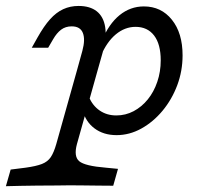

<svg xmlns="http://www.w3.org/2000/svg" viewBox="-91 -446 717 652"><path d="M397.6 -424.2Q456.5 -424.2 492.7 -379Q529 -333.9 529 -258.1Q529 -204.8 510.9 -156.5Q492.7 -108.1 460.9 -69.8Q429 -31.5 388.7 -9.3Q348.4 12.9 304.8 12.9Q260.5 12.9 229.8 -10.1Q199.2 -33.1 189.5 -72.6L210.5 -117.7Q223.4 -87.1 247.6 -70.6Q271.8 -54 304 -54Q335.5 -54 362.9 -68.5Q390.3 -83.1 410.9 -108.5Q431.5 -133.9 443.1 -168.1Q454.8 -202.4 454.8 -241.1Q454.8 -296 432.3 -325.4Q409.7 -354.8 369.4 -354.8Q333.1 -354.8 302.4 -329.4Q271.8 -304 251.6 -256.5L254.8 -307.3Q278.2 -364.5 314.9 -394.4Q351.6 -424.2 397.6 -424.2ZM170.2 -206.5 188.7 -273.4Q199.2 -312.1 190.3 -334.3Q181.5 -356.5 152.4 -356.5Q131.5 -356.5 116.5 -345.2Q101.6 -333.9 89.5 -312.9L72.6 -283.9H16.9L36.3 -318.5Q58.1 -357.3 79 -380.6Q100 -404 123.8 -414.9Q147.6 -425.8 175.8 -425.8Q214.5 -425.8 237.5 -407.7Q260.5 -389.5 266.1 -354.4Q271.8 -319.4 258.1 -269.4L240.3 -206.5ZM97.6 183.9Q62.1 183.9 33.5 184.3Q4.8 184.7 -20.6 185.1Q-46 185.5 -71 186.3L-54.8 129.8L-4 123.4Q31.5 118.5 51.2 110.9Q71 103.2 81.5 87.5Q91.9 71.8 100 43.5L170.2 -206.5H240.3L170.2 43.5Q158.9 85.5 178.2 101.6Q197.6 117.7 268.5 123.4L309.7 127.4L293.5 184.7Q275 184.7 244.4 184.3Q213.7 183.9 176.6 183.5Q139.5 183.1 100 183.9H96Z"/></svg>

Font: Playfair 5pt SemiExpanded Light
Style: Italic
Weight: 300
Width: 6
Italic angle: -15.6°
Designer: Claus Eggers Sørensen
Foundry: Claus Eggers Sørensen
Version: Version 2.203